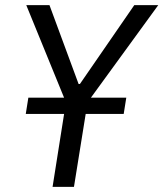

<svg xmlns="http://www.w3.org/2000/svg" viewBox="-20 -725 634 745"><path d="M184 0 242 -367 247 -301 82 -705H172L285 -399H290L501 -705H594L300 -301L326 -367L267 0ZM80 -283 90 -346H470L460 -283Z"/></svg>

Font: Nunito Sans 7pt Condensed
Style: Italic
Weight: 400
Width: 3
Italic angle: -9°
Designer: Vernon Adams
Foundry: Vernon Adams
Version: Version 3.101;gftools[0.9.27]